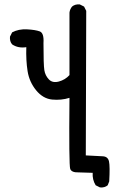

<svg xmlns="http://www.w3.org/2000/svg" viewBox="-20 -817 540 873"><path d="M434.6 35.2 415 25.4Q399.4 0 401.4 -31.2L336.9 -33.2Q305.7 -32.2 299.3 -48.8Q293 -65.4 295.9 -372.1Q258.8 -360.4 217.3 -364.3Q175.8 -368.2 144.5 -406.2Q113.3 -444.3 105.5 -493.2Q97.7 -542 99.6 -602.5Q62.5 -596.7 35.2 -615.2Q23.4 -628.9 25.4 -650.4L35.2 -669.9Q64.5 -685.5 102.5 -683.6Q140.6 -681.6 160.6 -674.3Q180.7 -667 177.7 -621.1Q177.7 -522.5 181.6 -498Q185.5 -473.6 202.1 -456.1Q218.8 -438.5 247.6 -446.3Q276.4 -454.1 295.9 -475.6V-759.8Q297.9 -775.4 307.6 -787.1Q321.3 -798.8 342.8 -796.9L362.3 -787.1L372.1 -767.6L370.1 -110.4Q422.9 -107.4 446.8 -106.4Q470.7 -105.5 475.6 -83Q480.5 -60.5 476.6 7.8L469.7 25.4Q456.1 37.1 434.6 35.2Z"/></svg>

Font: JasonHandwriting4
Style: Regular
Weight: 400
Version: Version 1.01.21